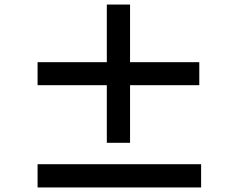

<svg xmlns="http://www.w3.org/2000/svg" viewBox="-20 -832 1040 843"><path d="M855 -458V-559H551V-812H449V-559H145V-458H449V-205H551V-458ZM863 -111H145V-9H863Z"/></svg>

Font: Noto Sans CJK SC
Style: Bold
Weight: 700
Designer: Ryoko NISHIZUKA 西塚涼子 (kana, bopomofo & ideographs); Paul D. Hunt (Latin, Greek & Cyrillic); Sandoll Communications 산돌커뮤니
Foundry: Adobe
Version: Version 2.004;hotconv 1.0.118;makeotfexe 2.5.65603